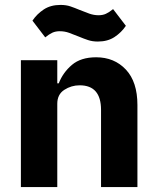

<svg xmlns="http://www.w3.org/2000/svg" viewBox="-20 -761 640 781"><path d="M65 0V-516H213V-422H219Q236 -466 272.5 -497Q309 -528 371 -528Q445 -528 492 -478Q539 -428 539 -334V0H391V-314Q391 -414 304 -414Q270 -414 241.5 -395.5Q213 -377 213 -339V0ZM378 -592Q356 -592 338 -598Q320 -604 301 -612Q279 -621 261 -627.5Q243 -634 223 -634Q206 -634 193 -628Q180 -622 164 -609L112 -677Q130 -704 158 -722.5Q186 -741 226 -741Q249 -741 266.5 -735Q284 -729 303 -721Q325 -712 343.5 -705.5Q362 -699 381 -699Q398 -699 411 -705Q424 -711 440 -724L492 -656Q474 -629 446 -610.5Q418 -592 378 -592Z"/></svg>

Font: Lilex Nerd Font
Style: Bold
Weight: 700
Designer: Mike Abbink, Paul van der Laan, Pieter van Rosmalen, Mikhael Khrustik
Foundry: Mikhael Khrustik
Version: Version 2.400; ttfautohint (v1.8.4.7-5d5b);Nerd Fonts 3.3.0